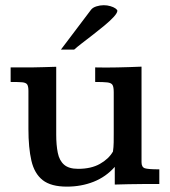

<svg xmlns="http://www.w3.org/2000/svg" viewBox="-20 -692 638 722"><path d="M231.4 9.8Q171.9 9.8 140.6 -14.6Q109.4 -39.1 98.1 -87.6Q86.9 -136.2 86.9 -207V-350.1Q86.9 -367.2 82.3 -374.3Q77.6 -381.3 63.2 -382.6Q48.8 -383.8 20 -383.8V-438.5Q33.2 -438.5 48.1 -438.5Q63 -438.5 76.4 -438.5Q89.8 -438.5 99.1 -438.5Q121.6 -439 144.3 -439.5Q167 -439.9 191.4 -440.9V-185.5Q191.4 -146.5 197.3 -117.4Q203.1 -88.4 220.9 -72.8Q238.8 -57.1 273.9 -57.1Q322.8 -57.1 355.7 -75.7Q388.7 -94.2 404.8 -122.1Q407.2 -138.7 407.5 -156.5Q407.7 -174.3 407.7 -192.9V-345.2Q407.7 -364.7 403.1 -372.6Q398.4 -380.4 383.5 -382.1Q368.7 -383.8 337.9 -383.8V-438.5Q357.9 -438 378.2 -438Q398.4 -438 421.4 -438.5Q444.3 -439 467 -439.7Q489.7 -440.4 512.2 -441.4V-82Q512.2 -63.5 524.7 -59.3Q537.1 -55.2 579.1 -55.2V0Q562 -0.5 547.1 -0.2Q532.2 0 517.6 0Q489.3 0.5 463.1 0.7Q437 1 411.6 2Q411.6 -9.3 411.6 -23.4Q411.6 -37.6 411.6 -49.6Q411.6 -61.5 411.6 -64.5Q378.4 -26.9 332 -8.5Q285.6 9.8 231.4 9.8ZM209 -505.4 322.3 -655.3Q328.6 -663.6 342.3 -668Q356 -672.4 370.1 -672.4Q383.3 -672.4 395 -668.9Q406.7 -665.5 414.1 -660.4Q421.4 -655.3 421.4 -650.9Q420.4 -642.1 407 -627.7Q393.6 -613.3 373 -596.2Q352.5 -579.1 330.3 -562Q308.1 -544.9 288.8 -530Q269.5 -515.1 258.8 -505.4Z"/></svg>

Font: Kameron Medium
Style: Regular
Weight: 500
Designer: Vernon Adams
Foundry: Vernon Adams
Version: Version 1.100